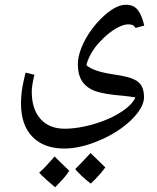

<svg xmlns="http://www.w3.org/2000/svg" viewBox="-20 -495 658 804"><path d="M249 127Q164 127 116 78Q68 29 68 -61Q68 -81 69.5 -98Q71 -115 75 -136.5Q79 -158 87 -191L124 -182Q113 -136 113 -111Q113 -38 149.5 3Q186 44 251 44Q287 44 329 35.5Q371 27 412 11.5Q453 -4 484 -24Q508 -39 524 -55Q540 -71 547 -87Q534 -89 521.5 -91Q509 -93 495 -94Q419 -100 382 -112.5Q345 -125 325 -153Q306 -181 306 -226Q306 -257 320.5 -294Q335 -331 361 -367.5Q387 -404 419 -432Q468 -475 507 -475Q541 -475 558 -452Q575 -429 584 -388L548 -378Q541 -388 534.5 -390.5Q528 -393 516 -393Q499 -393 474.5 -380.5Q450 -368 425.5 -346.5Q401 -325 380 -299Q349 -257 342 -222Q356 -209 384 -199.5Q412 -190 452 -184Q488 -179 513 -172.5Q538 -166 553 -156Q570 -144 576.5 -127.5Q583 -111 583 -88Q583 -58 557.5 -24Q532 10 489.5 41Q447 72 394 94Q316 127 249 127ZM360 274Q318 241 295 213Q317 192 359 146Q364 150 379 165Q394 180 421 206Q411 220 396 237Q381 254 360 274ZM211 289Q189 271 172 255.5Q155 240 144 228Q158 216 174 199Q190 182 209 160Q213 165 228.5 180Q244 195 270 220Q261 235 246 252Q231 269 211 289Z"/></svg>

Font: Noto Naskh Arabic UI
Style: Regular
Weight: 400
Designer: Monotype Design Team, David Williams, Mohamad Dakak and Nizar Qandah
Foundry: Monotype Imaging Inc.
Version: Version 2.014